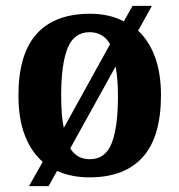

<svg xmlns="http://www.w3.org/2000/svg" viewBox="-20 -596 613 656"><path d="M126 -43Q86 -78 64.5 -134.5Q43 -191 43 -270Q43 -411 105 -480Q167 -549 288 -549Q354 -549 403 -523L433 -576H499L452 -491Q489 -457 509.5 -401.5Q530 -346 530 -270Q530 -129 468 -59.5Q406 10 285 10Q224 10 175 -12L146 40H79ZM356 -445Q333 -486 286 -486Q233 -486 211 -431.5Q189 -377 189 -270Q189 -237 191 -209.5Q193 -182 198 -159ZM287 -52Q340 -52 361.5 -106.5Q383 -161 383 -268Q383 -327 375 -369L220 -89Q243 -52 287 -52Z"/></svg>

Font: Noto Serif Devanagari SemiCondensed
Style: Bold
Weight: 700
Width: 4
Designer: Universal Thirst, Indian Type Foundry and the Monotype Design Team
Foundry: Monotype Imaging Inc.
Version: Version 2.004; ttfautohint (v1.8.4.7-5d5b)